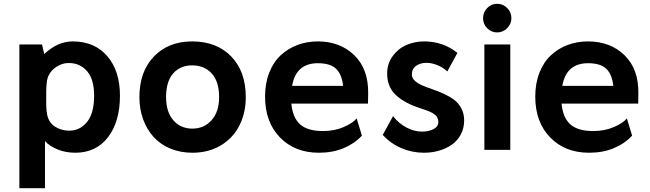

<svg xmlns="http://www.w3.org/2000/svg" viewBox="-20 -782 3394 1002"><path d="M358.9 -565.9Q474.1 -565.9 540 -488.8Q606 -411.6 606 -283.2Q606 -146.5 543.5 -65.7Q481 15.1 373 15.1Q321.3 15.1 279.1 -2.7Q236.8 -20.5 214.8 -45.9V200.2H81.1V-549.8H199.2L210.9 -500Q280.8 -565.9 358.9 -565.9ZM341.8 -100.1Q397.5 -100.1 434.3 -145.5Q471.2 -190.9 471.2 -283.2Q471.2 -368.7 434.1 -410.9Q397 -453.1 339.8 -453.1Q299.3 -453.1 265.9 -427Q232.4 -400.9 225.1 -360.8Q221.2 -332.5 221.2 -301.8V-235.8Q221.2 -208.5 226.1 -183.1Q235.4 -140.6 268.1 -120.4Q300.8 -100.1 341.8 -100.1Z M982.9 -565.9Q1110.8 -565.9 1186.8 -487.3Q1262.7 -408.7 1262.7 -274.9Q1262.7 -192.9 1229.5 -127.2Q1196.3 -61.5 1132.3 -23.2Q1068.4 15.1 983.9 15.1Q920.4 15.1 867.9 -7.1Q815.4 -29.3 780.5 -68.4Q745.6 -107.4 726.6 -160.4Q707.5 -213.4 707.5 -274.9Q707.5 -408.2 783.2 -487.1Q858.9 -565.9 982.9 -565.9ZM982.9 -440.9Q920.9 -440.9 883.8 -398.9Q846.7 -356.9 846.7 -274.9Q846.7 -198.2 884.5 -154.5Q922.4 -110.8 983.9 -110.8Q1044.9 -110.8 1084.2 -154.8Q1123.5 -198.7 1123.5 -274.9Q1123.5 -356.9 1084.7 -398.9Q1045.9 -440.9 982.9 -440.9Z M1638.7 -565.9Q1754.9 -565.9 1829.1 -493.7Q1903.3 -421.4 1901.4 -293.9L1900.4 -241.2H1500.5Q1507.3 -168 1546.1 -133.1Q1585 -98.1 1665.5 -98.1Q1725.1 -98.1 1773.4 -118.9Q1821.8 -139.6 1841.3 -164.1L1868.7 -74.2Q1830.6 -32.7 1773.4 -8.8Q1716.3 15.1 1644.5 15.1Q1518.6 15.1 1440.9 -64.9Q1363.3 -145 1363.3 -277.8Q1363.3 -347.2 1385 -402.6Q1406.7 -458 1444.8 -493.4Q1482.9 -528.8 1532.5 -547.4Q1582 -565.9 1638.7 -565.9ZM1638.7 -452.1Q1524.9 -452.1 1504.4 -334H1770.5Q1763.7 -395 1733.4 -423.6Q1703.1 -452.1 1638.7 -452.1Z M2367.2 -505.9 2314.5 -409.2Q2292.5 -429.7 2262.7 -441.9Q2232.9 -454.1 2206.5 -454.1Q2173.3 -454.1 2151.4 -438.5Q2129.4 -422.9 2129.4 -393.1Q2129.4 -375 2144.5 -360.8Q2159.7 -346.7 2183.6 -336.4Q2207.5 -326.2 2236.6 -316.2Q2265.6 -306.2 2294.9 -293Q2324.2 -279.8 2348.1 -262.5Q2372.1 -245.1 2387.2 -217.3Q2402.3 -189.5 2402.3 -153.8Q2402.3 -113.3 2385 -80.6Q2367.7 -47.9 2338.4 -27.3Q2309.1 -6.8 2271.7 4.2Q2234.4 15.1 2192.4 15.1Q2130.4 15.1 2074.2 -9Q2018.1 -33.2 1977.5 -78.1L2031.2 -175.8Q2060.5 -138.2 2100.8 -116.7Q2141.1 -95.2 2183.1 -95.2Q2217.8 -95.2 2242.7 -108.4Q2267.6 -121.6 2267.6 -145Q2267.6 -153.3 2265.1 -160.6Q2262.7 -168 2259.8 -173.1Q2256.8 -178.2 2249.5 -183.6Q2242.2 -189 2236.8 -192.4Q2231.4 -195.8 2220 -200.4Q2208.5 -205.1 2200.9 -207.8Q2193.4 -210.4 2178 -215.6Q2162.6 -220.7 2153.3 -224.1Q2079.6 -251 2040 -292Q2000.5 -333 2000.5 -397.9Q2000.5 -450.7 2029.8 -490Q2059.1 -529.3 2102.1 -547.6Q2145 -565.9 2193.4 -565.9Q2292.5 -565.9 2367.2 -505.9Z M2574.7 -762.2Q2605 -762.2 2627 -740Q2648.9 -717.8 2648.9 -687Q2648.9 -657.2 2626.7 -635Q2604.5 -612.8 2574.7 -612.8Q2543.9 -612.8 2522.5 -634.8Q2501 -656.7 2501 -687Q2501 -717.8 2522.5 -740Q2543.9 -762.2 2574.7 -762.2ZM2643.1 0H2507.8V-549.8H2643.1Z M3048.8 -565.9Q3165 -565.9 3239.3 -493.7Q3313.5 -421.4 3311.5 -293.9L3310.5 -241.2H2910.6Q2917.5 -168 2956.3 -133.1Q2995.1 -98.1 3075.7 -98.1Q3135.3 -98.1 3183.6 -118.9Q3231.9 -139.6 3251.5 -164.1L3278.8 -74.2Q3240.7 -32.7 3183.6 -8.8Q3126.5 15.1 3054.7 15.1Q2928.7 15.1 2851.1 -64.9Q2773.4 -145 2773.4 -277.8Q2773.4 -347.2 2795.2 -402.6Q2816.9 -458 2855 -493.4Q2893.1 -528.8 2942.6 -547.4Q2992.2 -565.9 3048.8 -565.9ZM3048.8 -452.1Q2935.1 -452.1 2914.6 -334H3180.7Q3173.8 -395 3143.6 -423.6Q3113.3 -452.1 3048.8 -452.1Z"/></svg>

Font: Stilu SemiBold
Style: Regular
Weight: 600
Designer: Genilson Lima Santos
Foundry: Genilson Lima Santos
Version: Version 1.200;PS 001.200;hotconv 1.0.88;makeotf.lib2.5.64775